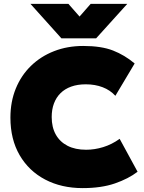

<svg xmlns="http://www.w3.org/2000/svg" viewBox="-20 -951 740 986"><path d="M404.5 15Q295.5 15 211.8 -29Q128 -73 80.8 -154.2Q33.5 -235.5 33.5 -347Q33.5 -428.5 61 -496Q88.5 -563.5 138.8 -612.5Q189 -661.5 257.5 -688.2Q326 -715 407.5 -715Q500.5 -715 560.5 -691.5Q620.5 -668 671.5 -625L572.5 -459Q545.5 -488.5 506.8 -503.2Q468 -518 420.5 -518Q378 -518 345.5 -506.2Q313 -494.5 290.8 -472.5Q268.5 -450.5 257 -419.5Q245.5 -388.5 245.5 -350Q245.5 -297.5 266.5 -260Q287.5 -222.5 327 -202.2Q366.5 -182 422.5 -182Q465.5 -182 509.8 -195.5Q554 -209 594.5 -238L686.5 -69Q639.5 -33 570 -9Q500.5 15 404.5 15ZM295.5 -754 136.5 -931H331.5L388.5 -866L445.5 -931H633.5L473.5 -754Z"/></svg>

Font: Geologica Roman Black
Style: Regular
Weight: 900
Designer: Sindre Bremnes, Frode Helland
Foundry: Monokrom Skriftforlag AS
Version: Version 1.010;gftools[0.9.28]